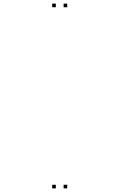

<svg xmlns="http://www.w3.org/2000/svg" viewBox="-20 -831 660 1061"><path d="M351.5 -791V-811H331.5V-791ZM288.5 -791V-811H268.5V-791ZM288.5 210V190H268.5V210ZM351.5 210V190H331.5V210Z"/></svg>

Font: Monaspace Radon Dots Var
Style: Regular
Weight: 400
Designer: Riley Cran and the Lettermatic Team
Version: Version 1.100 (Monaspace Radon Dots)